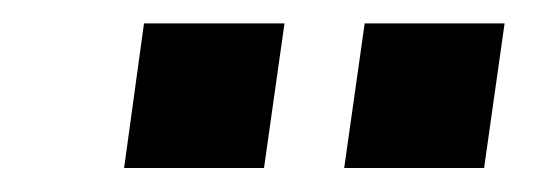

<svg xmlns="http://www.w3.org/2000/svg" viewBox="-20 -717 455 164"><path d="M274 -573.5H393.5L411 -697H291.5ZM86 -573.5H205.5L223 -697H103Z"/></svg>

Font: HK Grotesk SemiBold
Style: Italic
Weight: 600
Italic angle: -16°
Designer: Alfredo Marco Pradil
Foundry: Hanken Design Co.
Version: Version 3.001;FEAKit 1.0